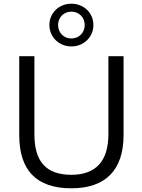

<svg xmlns="http://www.w3.org/2000/svg" viewBox="-20 -1009 770 1038"><path d="M366 9C551 9 648 -90 648 -279V-705H566V-283C566 -137 497 -64 366 -64C228 -64 166 -137 166 -283V-705H84V-279C84 -90 175 9 366 9ZM366 -758C433 -758 485 -809 485 -874C485 -939 433 -989 366 -989C299 -989 247 -939 247 -874C247 -809 299 -758 366 -758ZM366 -801C324 -801 294 -833 294 -874C294 -914 324 -946 366 -946C408 -946 438 -914 438 -874C438 -833 408 -801 366 -801Z"/></svg>

Font: Poppy and Pepper
Style: Regular
Weight: 400
Designer: Thy Ha
Foundry: Thy Ha
Version: Version 0.001;Glyphs 3.2 (3227)